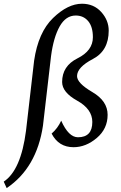

<svg xmlns="http://www.w3.org/2000/svg" viewBox="-74 -761 642 1018"><path d="M-38.6 236.3 -54.2 202.1Q37.1 141.6 64 -68.4L106.9 -439.5Q128.9 -589.8 207.3 -665.5Q285.6 -741.2 360.8 -741.2Q423.3 -741.2 462.9 -697.3Q502.4 -653.3 502.4 -598.6Q502.4 -492.2 418.5 -448.2Q334.5 -404.3 334.5 -357.4Q334.5 -320.3 415.5 -272.9Q496.6 -225.6 496.6 -152.3Q496.6 -78.1 439 -29.3Q381.3 19.5 315.9 19.5Q236.8 19.5 199.7 -52.7Q231.9 -80.6 250.5 -121.1Q289.6 -33.2 339.4 -33.2Q415.5 -33.2 415.5 -114.3Q415.5 -182.6 335.4 -227.1Q255.4 -271.5 255.4 -326.2Q255.4 -411.1 336.9 -451.7Q418.5 -492.2 418.5 -563.5Q418.5 -619.1 393.6 -648.9Q368.7 -678.7 327.6 -678.7Q274.9 -678.7 242.4 -621.1Q210 -563.5 196.8 -464.8L153.8 -94.7Q120.6 128.9 -38.6 236.3Z"/></svg>

Font: Kelvinch
Style: Italic
Weight: 400
Italic angle: -10°
Designer: Paul James Miller
Foundry: High-Logic / Made with FontCreator
Version: Version 3.40;July 22, 2017;FontCreator 11.0.0.2388 64-bit